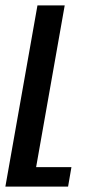

<svg xmlns="http://www.w3.org/2000/svg" viewBox="-50 -695 342 715"><path d="M-30 0 89.5 -675H191L84.5 -72.5H216L203.5 0Z"/></svg>

Font: Anybody Condensed Medium
Style: Italic
Weight: 500
Width: 3
Italic angle: -10°
Designer: Tyler Finck
Foundry: Etcetera Type Company
Version: Version 1.010; ttfautohint (v1.8.3) -l 8 -r 50 -G 200 -x 14 